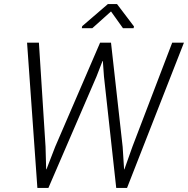

<svg xmlns="http://www.w3.org/2000/svg" viewBox="-20 -920 920 940"><path d="M602 0H549L489 -545.5L483.5 -621L482 -621.5L452.5 -545.5L217 0H163L112.5 -711H170.5L203 -201L206 -91.5L207.5 -91L250 -201L470 -711H523.5L580.5 -201L587.5 -91H589L628 -201L823 -711H880.5ZM634 -782H582L523.5 -864L432 -782H380.5L382.5 -792L508 -900H553L636 -790.5Z"/></svg>

Font: Roberto Sans Light
Style: Italic
Weight: 300
Italic angle: -11°
Designer: Google
Version: Version 1.00;June 11, 2020;FontCreator 12.0.0.2522 64-bit; t